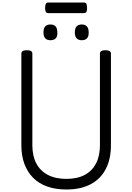

<svg xmlns="http://www.w3.org/2000/svg" viewBox="-20 -1498 1059 1537"><path d="M512 19Q426 19 359 -4.5Q292 -28 246 -74Q200 -120 175.5 -185.5Q151 -251 151 -336V-1069Q151 -1083 162 -1089.5Q173 -1096 195 -1096Q217 -1096 228 -1089.5Q239 -1083 239 -1069V-336Q239 -250 270.5 -190Q302 -130 363 -98Q424 -66 512 -66Q599 -66 658.5 -98Q718 -130 749 -190Q780 -250 780 -336V-1069Q780 -1083 791 -1089.5Q802 -1096 824 -1096Q868 -1096 868 -1069V-336Q868 -223 826 -143.5Q784 -64 704.5 -22.5Q625 19 512 19ZM384 -1176Q356 -1176 342 -1191.5Q328 -1207 328 -1238Q328 -1271 342 -1286.5Q356 -1302 384 -1302Q412 -1302 425.5 -1286Q439 -1270 439 -1239Q441 -1207 426.5 -1191.5Q412 -1176 384 -1176ZM635 -1176Q607 -1176 593 -1191.5Q579 -1207 579 -1238Q579 -1271 593 -1286.5Q607 -1302 635 -1302Q662 -1302 676 -1286Q690 -1270 690 -1239Q691 -1207 676.5 -1191.5Q662 -1176 635 -1176ZM368 -1393Q351 -1393 346 -1404.5Q341 -1416 341 -1434Q341 -1453 346 -1465.5Q351 -1478 368 -1478H650Q668 -1478 672.5 -1465.5Q677 -1453 677 -1434Q677 -1416 672.5 -1404.5Q668 -1393 650 -1393Z"/></svg>

Font: Playwrite PT
Style: Regular
Weight: 400
Designer: Veronika Burian, José Scaglione
Foundry: TypeTogether
Version: Version 1.002